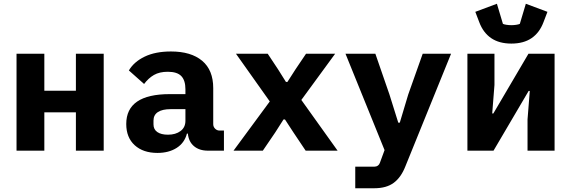

<svg xmlns="http://www.w3.org/2000/svg" viewBox="-20 -802 3040 1022"><path d="M68 -516H216V-319H384V-516H532V0H384V-204H216V0H68Z M1087 0Q1041 0 1012.5 -24Q984 -48 980 -91H975Q962 -41 920 -14.5Q878 12 818 12Q742 12 697 -29Q652 -70 652 -142Q652 -301 884 -301H967V-327Q967 -374 945 -397Q923 -420 873 -420Q829 -420 799.5 -403Q770 -386 747 -355L666 -427Q693 -473 750 -500.5Q807 -528 890 -528Q997 -528 1056 -478.5Q1115 -429 1115 -333V-141Q1115 -127 1125 -117Q1135 -107 1149 -107H1172V0ZM967 -159V-221H888Q844 -221 820.5 -205.5Q797 -190 797 -160V-140Q797 -113 817.5 -99Q838 -85 874 -85Q915 -85 941 -104.5Q967 -124 967 -159Z M1223 0 1416 -262 1236 -516H1405L1460 -433L1502 -366H1510L1553 -433L1609 -516H1764L1584 -270L1777 0H1607L1542 -97L1497 -166H1489L1445 -97L1379 0Z M2230 -516H2381L2138 83Q2115 142 2076 171Q2037 200 1973 200H1871V85H1974Q1984 85 1991.5 79.5Q1999 74 2002 65L2027 -3L1819 -516H1978L2053 -299L2100 -149H2108L2153 -299Z M2468 -516H2612V-350L2600 -198H2606L2793 -516H2932V0H2788V-166L2800 -318H2794L2607 0H2468ZM2531 -684 2510 -739 2625 -782 2657 -675Q2663 -672 2676 -670Q2689 -668 2702 -668Q2715 -668 2728 -670Q2741 -672 2747 -675L2779 -782L2894 -739L2873 -684Q2852 -628 2809.5 -599Q2767 -570 2702 -570Q2637 -570 2594.5 -599Q2552 -628 2531 -684Z"/></svg>

Font: iA Writer Duo V
Style: Regular
Weight: 400
Designer: Mike Abbink, Paul van der Laan, Pieter van Rosmalen, Oliver Reichenstein
Foundry: Information Architects Inc.
Version: Version 2.000